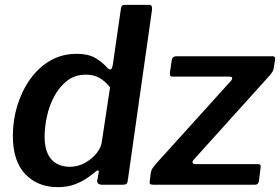

<svg xmlns="http://www.w3.org/2000/svg" viewBox="-20 -762 1155 792"><path d="M399 0Q392 0 386 -4Q380 -8 381 -17L387 -50Q389 -58 385 -59Q381 -60 373 -53Q358 -40 335.5 -25Q313 -10 284 0Q255 10 218 10Q136 10 84.5 -43.5Q33 -97 33 -202Q33 -265 51 -325Q69 -385 103.5 -434Q138 -483 186.5 -511.5Q235 -540 297 -540Q342 -540 371 -524Q400 -508 423 -482Q430 -474 436.5 -476Q443 -478 446 -499L479 -728Q480 -736 484 -739Q488 -742 496 -742H597Q609 -742 607 -721L507 -17Q506 -7 501.5 -3.5Q497 0 485 0ZM434 -402Q413 -428 389.5 -441Q366 -454 335 -454Q289 -454 257 -429Q225 -404 204 -365Q183 -326 173.5 -281.5Q164 -237 164 -198Q164 -154 177.5 -126.5Q191 -99 214.5 -86.5Q238 -74 268 -74Q301 -74 330 -90Q359 -106 378 -129.5Q397 -153 400 -177ZM612 0Q602 0 599 -3.5Q596 -7 598 -17L602 -49Q604 -60 608.5 -67Q613 -74 624 -87L934 -430Q939 -437 937.5 -441.5Q936 -446 925 -446H692Q684 -446 682 -450.5Q680 -455 681 -464L689 -517Q691 -524 696 -527Q701 -530 707 -530H1105Q1116 -530 1115 -518L1109 -480Q1108 -472 1103 -464.5Q1098 -457 1090 -448L778 -102Q772 -95 775 -90Q778 -85 785 -85H1044Q1058 -85 1055 -71L1048 -15Q1047 -9 1043.5 -4.5Q1040 0 1031 0H612Z"/></svg>

Font: Libre Franklin Thin SemiBold
Style: Italic
Weight: 600
Italic angle: -8°
Version: Version 3.000